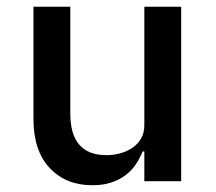

<svg xmlns="http://www.w3.org/2000/svg" viewBox="-20 -536 640 568"><path d="M407 -88H402Q394 -68 381.5 -49.5Q369 -31 351 -17.5Q333 -4 309 4Q285 12 253 12Q175 12 127 -39Q79 -90 79 -184V-516H188V-200Q188 -77 295 -77Q316 -77 336 -82.5Q356 -88 372 -99Q388 -110 397.5 -126.5Q407 -143 407 -166V-516H516V0H407Z"/></svg>

Font: IBM Plex Mono Medium
Style: Regular
Weight: 500
Monospace: yes
Designer: Mike Abbink, Paul van der Laan, Pieter van Rosmalen
Foundry: Bold Monday
Version: Version 2.3